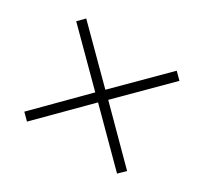

<svg xmlns="http://www.w3.org/2000/svg" viewBox="-103 -720 776 733"><g transform="rotate(30 285.5 -353.0)"><path d="M285.2 -380.9 484.9 -580.1 513.2 -551.8 314 -353 512.2 -153.8 483.9 -126 285.2 -325.2 86.9 -126 59.1 -153.8 256.8 -353 58.1 -551.8 85.9 -580.1Z"/></g></svg>

Font: Zoram GWeb Light
Style: Regular
Weight: 300
Foundry: Ascender Corporation
Version: Version 1.000